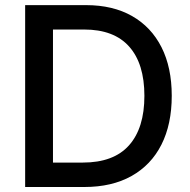

<svg xmlns="http://www.w3.org/2000/svg" viewBox="-20 -748 762 768"><path d="M317.4 0H80.6V-727.5H324.2Q431.6 -727.5 508.3 -683.8Q585 -640.1 626 -559.1Q667 -478 667 -364.7Q667 -251 625.7 -169.4Q584.5 -87.9 506.1 -43.9Q427.7 0 317.4 0ZM191.9 -97.7H311Q434.6 -97.7 496.1 -166.7Q557.6 -235.8 557.6 -364.7Q557.6 -493.2 496.8 -561.5Q436 -629.9 316.9 -629.9H191.9Z"/></svg>

Font: Inter Medium
Style: Regular
Weight: 500
Designer: Rasmus Andersson
Foundry: rsms
Version: Version 4.001;git-9221beed3